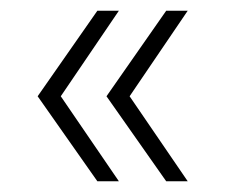

<svg xmlns="http://www.w3.org/2000/svg" viewBox="-20 -429 438 357"><path d="M161 -409H201L93 -250L201 -92H161L50 -250ZM289 -409H329L221 -250L329 -92H289L178 -250Z"/></svg>

Font: Alexandria ExtraLight
Style: Regular
Weight: 250
Designer: Mohamed Gaber
Foundry: Kief Type Foundry
Version: Version 5.100